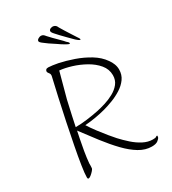

<svg xmlns="http://www.w3.org/2000/svg" viewBox="-202 -909 941 1052"><g transform="rotate(-30 268.5 -383.0)"><path d="M334 -675Q328 -675 309.5 -686Q291 -697 270.5 -711.5Q250 -726 235 -735Q226 -742 209.5 -754Q193 -766 193 -773Q193 -781 202.5 -786.5Q212 -792 219 -792Q228 -792 234 -787.5Q240 -783 245 -776Q254 -766 269.5 -750Q285 -734 300.5 -719Q316 -704 324 -694Q327 -692 332 -687Q337 -682 337 -677Q337 -675 334 -675ZM395 -665Q388 -666 372.5 -680.5Q357 -695 339.5 -713.5Q322 -732 310 -744Q303 -752 289 -767Q275 -782 277 -790Q279 -798 289 -801.5Q299 -805 306 -803Q315 -801 320 -795.5Q325 -790 328 -782Q335 -770 346.5 -751.5Q358 -733 370 -714.5Q382 -696 389 -685Q391 -682 395 -676Q399 -670 398 -666Q397 -664 395 -665ZM56 16Q50 16 50 6Q50 -17 57.5 -66Q65 -115 77.5 -179.5Q90 -244 104.5 -314.5Q119 -385 134 -451.5Q149 -518 161 -570Q164 -583 156.5 -591.5Q149 -600 149 -607Q149 -612 153 -617Q157 -622 168 -622Q176 -622 195 -619.5Q214 -617 228 -614Q271 -605 318.5 -588.5Q366 -572 408 -546.5Q450 -521 475 -485Q486 -470 492.5 -453Q499 -436 499 -418Q499 -385 481 -360Q463 -335 434.5 -317Q406 -299 374.5 -287Q343 -275 317 -268Q253 -251 186 -246Q203 -219 225 -190Q247 -161 267.5 -136Q288 -111 300 -98Q323 -73 350.5 -48.5Q378 -24 408 -8.5Q438 7 468 7Q485 7 489 3.5Q493 0 497 0Q499 0 499 3Q499 7 498 11Q495 19 482.5 28.5Q470 38 444 38Q404 38 365.5 15Q327 -8 288.5 -48Q250 -88 211 -138.5Q172 -189 132 -243Q129 -228 122.5 -196.5Q116 -165 109.5 -126.5Q103 -88 100 -54Q100 -47 100 -39Q100 -31 99 -23Q98 -18 89.5 -8.5Q81 1 71.5 8.5Q62 16 56 16ZM135 -263Q169 -263 208 -268Q247 -273 281 -280Q305 -285 334.5 -294Q364 -303 391.5 -318Q419 -333 436.5 -355Q454 -377 454 -408Q454 -446 429 -476Q404 -506 365.5 -527.5Q327 -549 286 -561.5Q245 -574 212 -577L169 -418Q158 -369 148.5 -326.5Q139 -284 135 -263ZM334 -675Q328 -675 309.5 -686Q291 -697 270.5 -711.5Q250 -726 235 -735Q226 -742 209.5 -754Q193 -766 193 -773Q193 -781 202.5 -786.5Q212 -792 219 -792Q228 -792 234 -787.5Q240 -783 245 -776Q254 -766 269.5 -750Q285 -734 300.5 -719Q316 -704 324 -694Q327 -692 332 -687Q337 -682 337 -677Q337 -675 334 -675Z"/></g></svg>

Font: Moon Dance
Style: Regular
Weight: 400
Designer: Robert E. Leuschke
Foundry: Robert E. Leuschke
Version: Version 1.010; ttfautohint (v1.8.3)